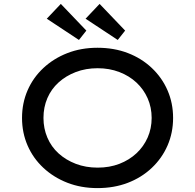

<svg xmlns="http://www.w3.org/2000/svg" viewBox="-20 -955 1001 985"><path d="M480 10Q396 10 325.5 -17.5Q255 -45 202.5 -94Q150 -143 121.5 -208.5Q93 -274 93 -350Q93 -426 121.5 -491.5Q150 -557 202.5 -606Q255 -655 325.5 -682.5Q396 -710 480 -710Q565 -710 635.5 -683Q706 -656 758.5 -606.5Q811 -557 839.5 -491.5Q868 -426 868 -350Q868 -274 839.5 -208.5Q811 -143 758.5 -93.5Q706 -44 635.5 -17Q565 10 480 10ZM481 -95Q542 -95 592.5 -114.5Q643 -134 680 -168.5Q717 -203 737.5 -249.5Q758 -296 758 -350Q758 -404 737.5 -450.5Q717 -497 680 -531.5Q643 -566 592 -585.5Q541 -605 481 -605Q420 -605 369 -585.5Q318 -566 280.5 -532Q243 -498 223 -451.5Q203 -405 203 -350Q203 -296 223 -249Q243 -202 280.5 -168Q318 -134 369 -114.5Q420 -95 481 -95ZM584 -750 419 -859 491 -935 622 -798ZM385 -750 220 -859 292 -935 423 -798Z"/></svg>

Font: Lexend Giga
Style: Regular
Weight: 400
Designer: Bonnie Shaver-Troup, Thomas Jockin
Foundry: Lexend
Version: Version 1.007